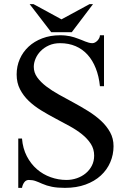

<svg xmlns="http://www.w3.org/2000/svg" viewBox="-20 -888 618 924"><path d="M226.6 -732.9 122.6 -868.2H141.1L275.9 -794.9L411.1 -868.2H427.7L325.2 -732.9ZM460.9 -473.1Q456.1 -521 440.9 -559.3Q425.8 -597.7 401.6 -624.5Q377.4 -651.4 344 -665.8Q310.5 -680.2 269 -680.2Q239.3 -680.2 215.8 -669.7Q192.4 -659.2 176 -642.6Q159.7 -626 151.1 -605.7Q142.6 -585.4 142.6 -566.4Q142.6 -538.6 159.2 -515.6Q175.8 -492.7 202.6 -472.2Q229.5 -451.7 263.9 -432.6Q298.3 -413.6 334.5 -394Q370.6 -374.5 405 -353Q439.5 -331.5 466.3 -306.6Q493.2 -281.7 509.8 -251.7Q526.4 -221.7 526.4 -184.6Q526.4 -143.6 510.7 -107.2Q495.1 -70.8 465.1 -43.2Q435.1 -15.6 391.6 0.2Q348.1 16.1 292.5 16.1Q256.3 16.1 230.5 11Q204.6 5.9 182.6 -3.9Q165.5 -11.7 151.1 -16.8Q136.7 -22 118.7 -22Q105 -22 96.7 -10.5Q88.4 1 85.9 16.1H67.9V-221.2H85.9Q89.8 -173.3 109.1 -136.2Q128.4 -99.1 157.7 -73.7Q187 -48.3 223.9 -35.2Q260.7 -22 299.8 -22Q325.7 -22 349.9 -30.3Q374 -38.6 392.6 -54Q411.1 -69.3 422.1 -90.8Q433.1 -112.3 433.1 -139.2Q433.1 -170.9 417 -195.8Q400.9 -220.7 374.8 -241.7Q348.6 -262.7 315.2 -281Q281.7 -299.3 246.6 -317.9Q211.4 -336.4 178 -356.9Q144.5 -377.4 118.4 -402.3Q92.3 -427.2 76.2 -458.5Q60.1 -489.7 60.1 -529.8Q60.1 -569.3 75.2 -603.8Q90.3 -638.2 117.7 -663.6Q145 -689 183.6 -703.6Q222.2 -718.3 269 -718.3Q283.7 -718.3 295.4 -717Q307.1 -715.8 317.4 -713.6Q327.6 -711.4 336.9 -708.5Q346.2 -705.6 356.4 -701.7Q365.2 -698.7 373.8 -695.1Q382.3 -691.4 390.6 -688.2Q398.9 -685.1 407.5 -682.6Q416 -680.2 424.3 -680.2Q431.2 -680.2 437.7 -683.8Q444.3 -687.5 449.5 -693.1Q454.6 -698.7 457.8 -705.3Q460.9 -711.9 460.9 -718.3H480.5V-473.1Z"/></svg>

Font: Khmer Busra Bunong
Style: Regular
Weight: 400
Designer: D. Kanjahn
Version: Version 7.100; 2014